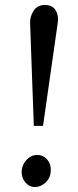

<svg xmlns="http://www.w3.org/2000/svg" viewBox="-20 -736 312 772"><path d="M161 -716Q183 -716 195 -705Q207 -694 211 -677.5Q215 -661 212 -643L153 -230H116L101 -643Q100 -669 115 -692.5Q130 -716 161 -716ZM129 -113Q154 -113 170 -94Q186 -75 184 -48Q183 -21 163.5 -2.5Q144 16 121 16Q98 16 82 -2.5Q66 -21 67 -48Q69 -75 87.5 -94Q106 -113 129 -113Z"/></svg>

Font: Lora Italic
Style: Italic
Weight: 400
Italic angle: -3°
Designer: Olga Karpushina, Alexei Vanyashin (Cyrillic)
Foundry: Cyreal
Version: Version 2.210; ttfautohint (v1.8.1.43-b0c9)